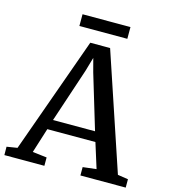

<svg xmlns="http://www.w3.org/2000/svg" viewBox="-137 -996 976 1099"><g transform="rotate(15 351.0 -447.0)"><path d="M53.5 -59.5 300 -748.5H417.5L648.5 -59L710.5 -49.5V0H442V-49.5L522 -59L475.5 -207H190.5L144 -59.5L228.5 -49.5V0H-8.5L-9 -49.5ZM457.5 -266 360.5 -588 339 -669 315 -586 208.5 -266ZM499 -894.5V-825H215V-894.5Z"/></g></svg>

Font: Merriweather 24pt Medium
Style: Regular
Weight: 500
Designer: Eben Sorkin
Foundry: Eben Sorkin
Version: Version 2.100